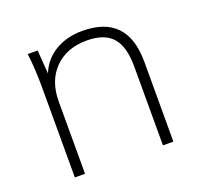

<svg xmlns="http://www.w3.org/2000/svg" viewBox="-96 -620 762 727"><g transform="rotate(-20 285.0 -256.0)"><path d="M485 -322V0H443V-318Q443 -398 410.5 -435Q378 -472 307 -472Q226 -472 177.5 -423Q129 -374 129 -291V0H88V-362Q88 -440 80 -500H120L127 -405Q148 -457 195 -484.5Q242 -512 303 -512Q485 -512 485 -322Z"/></g></svg>

Font: MuliDisplayVN ExtraLight
Style: Regular
Weight: 200
Designer: Vernon Adams
Foundry: Vernon Adams
Version: Version 2.100